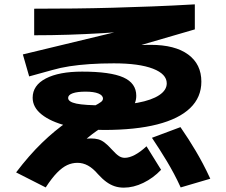

<svg xmlns="http://www.w3.org/2000/svg" viewBox="-20 -803 1040 882"><path d="M549 59Q526 59 506.5 52.5Q487 46 468.5 32.5Q450 19 430 -3Q407 -30 384 -42.5Q361 -55 336 -55Q311 -55 288.5 -44.5Q266 -34 242 -9.5Q218 15 190 58L54 -11Q114 -90 173 -147Q232 -204 290 -244Q348 -284 407 -313Q436 -328 444.5 -335Q453 -342 453 -350Q453 -365 432 -373.5Q411 -382 373 -382Q335 -382 314 -374.5Q293 -367 293 -353Q293 -335 331 -327Q369 -319 457 -319Q548 -319 612.5 -331Q677 -343 711.5 -366Q746 -389 746 -420Q746 -463 682.5 -487.5Q619 -512 503 -512Q443 -512 392 -508.5Q341 -505 299 -498.5Q257 -492 219 -481L114 -452L85 -553L591 -675L604 -662Q526 -655 449 -650.5Q372 -646 295 -643.5Q218 -641 137 -641V-763Q232 -763 321 -764Q410 -765 498.5 -767.5Q587 -770 679.5 -773.5Q772 -777 875 -783V-668L480 -553L473 -586Q528 -592 575 -594.5Q622 -597 672 -597Q784 -597 844.5 -552.5Q905 -508 905 -428Q905 -356 853.5 -306.5Q802 -257 702.5 -231.5Q603 -206 457 -206Q361 -206 287 -225Q213 -244 171.5 -277Q130 -310 130 -354Q130 -411 190.5 -442.5Q251 -474 357 -474Q487 -474 546.5 -447.5Q606 -421 606 -363Q606 -324 575 -292Q544 -260 482 -235Q446 -219 404 -187Q362 -155 316 -106L284 -144Q316 -156 343.5 -161.5Q371 -167 397 -167Q417 -167 431.5 -163Q446 -159 460.5 -148Q475 -137 494 -116Q514 -94 526.5 -86Q539 -78 553 -78Q574 -78 599.5 -91.5Q625 -105 653 -131L720 -23Q684 15 638.5 37Q593 59 549 59ZM810 58Q795 25 779 -5Q763 -35 746.5 -62.5Q730 -90 713 -116.5Q696 -143 678 -170L809 -219Q829 -190 846 -163.5Q863 -137 879 -110Q895 -83 911.5 -52Q928 -21 946 18Z"/></svg>

Font: M PLUS 2 Thin ExtraBold
Style: Regular
Weight: 800
Version: Version 1.001